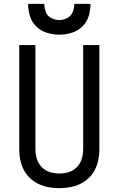

<svg xmlns="http://www.w3.org/2000/svg" viewBox="-20 -969 616 997"><path d="M288 -789Q320 -789 351.5 -798.5Q383 -808 407 -831Q431 -854 440.5 -885.5Q450 -917 450 -949H366Q366 -927 357.5 -906.5Q349 -886 329.5 -875.5Q310 -865 288 -865Q266 -865 246 -875.5Q226 -886 218 -906.5Q210 -927 210 -949H126Q126 -917 135.5 -885.5Q145 -854 169 -831Q193 -808 224.5 -798.5Q256 -789 288 -789ZM288 8Q321 8 353.5 1Q386 -6 414.5 -24Q443 -42 462 -69.5Q481 -97 488.5 -129.5Q496 -162 496 -195V-735H412V-195Q412 -170 405 -145.5Q398 -121 380 -102Q362 -83 337.5 -75.5Q313 -68 288 -68Q263 -68 238.5 -75.5Q214 -83 196 -102Q178 -121 171 -145.5Q164 -170 164 -195V-735H80V-195Q80 -162 87.5 -129.5Q95 -97 114 -69.5Q133 -42 161.5 -24Q190 -6 222.5 1Q255 8 288 8Z"/></svg>

Font: Iosevka SS01 Extended
Style: Regular
Weight: 400
Width: 7
Monospace: yes
Designer: Belleve Invis
Foundry: Belleve Invis
Version: Version 3.4.7; ttfautohint (v1.8.3)